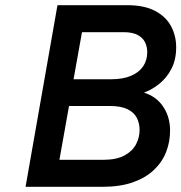

<svg xmlns="http://www.w3.org/2000/svg" viewBox="-20 -720 699 740"><path d="M78.5 0 201.5 -700H471Q535.5 -700 577.2 -678.2Q619 -656.5 639 -619.5Q659 -582.5 659 -537.5Q659 -490.5 641.2 -455.8Q623.5 -421 595 -397.8Q566.5 -374.5 535 -363Q583 -348 609.2 -308.5Q635.5 -269 635.5 -217Q635.5 -173 620.2 -134Q605 -95 573 -64.8Q541 -34.5 491.8 -17.2Q442.5 0 374.5 0ZM209 -104H376.5Q429.5 -104 460.5 -121.2Q491.5 -138.5 504.8 -164.8Q518 -191 518 -219Q518 -245 507.2 -266Q496.5 -287 471.2 -299.2Q446 -311.5 403.5 -311.5H246ZM263.5 -414.5H408Q454 -414.5 485 -427.8Q516 -441 531.8 -464.5Q547.5 -488 547.5 -519Q547.5 -539.5 539 -557Q530.5 -574.5 510.5 -585.2Q490.5 -596 456.5 -596H296Z"/></svg>

Font: Overpass SemiBold
Style: Italic
Weight: 600
Italic angle: -10°
Designer: Delve Withrington, Dave Bailey, Thomas Jockin
Foundry: Delve Fonts LLC
Version: Version 4.000